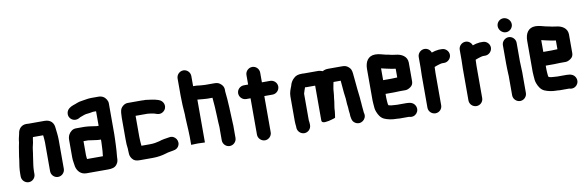

<svg xmlns="http://www.w3.org/2000/svg" viewBox="-55 -1245 5677 1858"><g transform="rotate(-10 2783.0 -316.0)"><path d="M185 -7V-34C185 -39 185 -46 186 -57C186 -66 187 -75 188 -82L192 -112C195 -131 199 -160 202 -181C209 -216 210 -256 220 -290C227 -313 227 -340 233 -362H333C333 -359 335 -350 335 -347C336 -330 339 -311 339 -292V-8C339 29 369 60 406 60C443 60 474 29 474 -8V-291C474 -332 468 -373 464 -409C461 -464 428 -497 370 -497H213C207 -497 201 -497 195 -498C145 -500 112 -464 107 -417C100 -390 93 -361 91 -332C91 -329 90 -326 89 -323C87 -315 85 -305 83 -293C77 -250 68 -210 64 -166C57 -125 50 -81 50 -34V-7C50 30 81 61 118 61C155 61 185 30 185 -7Z M869 -79C869 -74 869 -68 868 -62H712C711 -71 709 -77 709 -87C708 -92 708 -96 708 -101V-238H755L774 -235C806 -232 837 -224 869 -224H877V-199C874 -157 875 -115 869 -79ZM860 -359C839 -362 814 -366 791 -369L772 -371C762 -372 752 -373 743 -373H658C641 -373 626 -368 613 -358C588 -339 573 -312 573 -273V-101C573 -68 581 -39 584 -11C595 35 627 73 683 73H893C934 73 962 67 981 42C998 20 1001 3 1001 -27C1001 -31 1001 -36 1002 -42C1005 -76 1008 -101 1009 -138C1010 -172 1013 -217 1013 -252V-556C1013 -569 1009 -582 1001 -595C986 -620 961 -637 924 -637H854C821 -637 789 -629 759 -625C725 -622 698 -606 670 -598C641 -588 612 -569 605 -538C595 -497 623 -464 655 -457C678 -452 697 -459 714 -470L715 -471C736 -477 755 -488 778 -492C802 -494 825 -497 848 -502H878V-359Z M1118 -90V-79C1118 -66 1120 -53 1120 -40C1121 -24 1127 -8 1139 8C1156 31 1177 38 1213 38H1339C1391 38 1434 30 1473 18C1484 13 1501 11 1515 8C1552 1 1579 1 1598 -26C1633 -75 1589 -142 1532 -131C1498 -126 1460 -121 1430 -110C1403 -103 1374 -97 1339 -97H1252V-104C1251 -119 1248 -136 1248 -154C1247 -163 1247 -174 1247 -187V-392H1362C1365 -392 1369 -392 1374 -391L1390 -389C1406 -387 1431 -383 1444 -377L1454 -374C1495 -360 1530 -387 1540 -415C1554 -456 1527 -491 1499 -501L1489 -505C1454 -517 1410 -522 1369 -527H1350C1343 -528 1337 -528 1331 -528H1193C1162 -528 1133 -504 1123 -482C1115 -465 1112 -427 1112 -398V-187C1112 -152 1113 -120 1118 -90Z M1778 -745C1741 -745 1710 -714 1710 -677V-506C1710 -444 1714 -382 1719 -320V-299C1720 -276 1721 -254 1722 -235C1724 -188 1728 -146 1728 -100V-22L1794 -24C1811 -23 1838 -22 1854 -22C1864 -22 1863 -22 1863 -22V-443C1866 -443 1868 -443 1870 -442L1894 -440C1911 -439 1928 -436 1944 -436C1950 -436 1956 -436 1961 -435H2010C2016 -375 2020 -311 2022 -247L2024 -195C2025 -167 2029 -143 2027 -116V-14C2027 23 2057 54 2094 54C2131 54 2162 23 2162 -14V-113C2163 -126 2162 -140 2161 -155C2156 -261 2154 -373 2142 -473V-491C2142 -512 2134 -529 2119 -544C2097 -565 2082 -570 2048 -570H1965C1959 -571 1953 -571 1947 -571C1942 -571 1937 -571 1931 -572L1907 -574C1891 -577 1874 -578 1857 -578H1845V-677C1845 -714 1815 -745 1778 -745Z M2372 -594V-501H2330C2293 -501 2262 -471 2262 -434C2262 -397 2293 -366 2330 -366H2372V-8C2372 28 2404 59 2440 59C2476 59 2507 28 2507 -8V-364H2588C2625 -364 2656 -395 2656 -432C2656 -469 2625 -499 2588 -499H2507V-594C2507 -631 2477 -662 2440 -662C2403 -662 2372 -631 2372 -594Z M2894 -11V-18C2894 -31 2892 -44 2890 -57V-317C2890 -318 2890 -320 2891 -323C2895 -341 2904 -360 2909 -377V-379C2916 -378 2921 -378 2925 -378H3009V-36C3009 -18 3026 -12 3045 -14C3069 -16 3090 -20 3111 -27C3128 -33 3136 -33 3145 -39C3147 -59 3152 -77 3153 -97C3153 -142 3166 -182 3168 -227C3170 -248 3175 -268 3175 -289C3176 -304 3177 -319 3180 -331L3184 -353C3187 -364 3188 -372 3190 -382H3261V-378C3264 -342 3268 -300 3271 -264C3273 -235 3280 -211 3280 -181L3282 -149C3285 -127 3288 -104 3288 -82C3289 -73 3290 -64 3291 -57C3291 -55 3291 -53 3292 -51V-41C3292 -32 3293 -22 3296 -10L3298 0C3302 18 3311 32 3327 42C3379 76 3443 27 3430 -29L3428 -39C3427 -40 3427 -42 3427 -43C3427 -48 3427 -53 3426 -58C3426 -68 3423 -78 3423 -88C3423 -95 3422 -103 3421 -111C3421 -126 3418 -144 3417 -160L3415 -188C3413 -216 3407 -249 3405 -276C3401 -328 3394 -385 3390 -432C3386 -463 3381 -478 3360 -496C3340 -513 3325 -517 3295 -517H3164C3140 -517 3122 -513 3106 -503C3101 -505 3076 -513 3068 -513H2925C2920 -513 2914 -513 2906 -514C2866 -514 2842 -507 2821 -486C2801 -468 2787 -445 2780 -415C2769 -387 2755 -355 2755 -317V-74C2755 -54 2757 -37 2759 -21V-11C2759 26 2790 57 2827 57C2864 57 2894 26 2894 -11Z M3747 -316H3666V-432C3681 -429 3695 -425 3708 -422C3736 -417 3762 -409 3791 -406L3805 -404V-318C3792 -318 3761 -316 3747 -316ZM3809 -183H3862C3877 -183 3893 -189 3912 -202C3931 -215 3940 -233 3940 -257V-442C3938 -502 3886 -532 3828 -537L3810 -540L3794 -542C3776 -546 3752 -552 3732 -555C3700 -562 3671 -574 3633 -574C3562 -574 3531 -519 3531 -449V-142C3531 -129 3532 -117 3533 -106C3535 -74 3536 -52 3546 -27C3559 7 3578 37 3610 52C3643 66 3682 75 3728 75H3734C3742 76 3750 77 3758 77H3851C3913 98 3964 35 3933 -20C3918 -47 3890 -58 3850 -58H3758C3749 -58 3738 -60 3727 -60C3722 -60 3706 -62 3701 -62L3686 -65C3682 -66 3678 -67 3675 -68C3674 -70 3673 -72 3672 -75C3672 -76 3672 -76 3671 -77C3671 -82 3670 -88 3669 -94C3668 -109 3666 -126 3666 -143V-181H3747C3761 -181 3795 -183 3809 -183Z M4345 -446C4345 -482 4314 -513 4278 -513H4247C4223 -511 4197 -505 4176 -497C4168 -522 4144 -544 4112 -544C4075 -544 4044 -513 4044 -476V-374C4044 -352 4042 -318 4042 -293V21C4042 58 4073 88 4110 88C4147 88 4177 58 4177 21V-295C4177 -315 4179 -336 4179 -355C4195 -361 4211 -368 4228 -372C4236 -373 4246 -378 4254 -378H4278C4314 -378 4345 -410 4345 -446Z M4748 -446C4748 -482 4717 -513 4681 -513H4650C4626 -511 4600 -505 4579 -497C4571 -522 4547 -544 4515 -544C4478 -544 4447 -513 4447 -476V-374C4447 -352 4445 -318 4445 -293V21C4445 58 4476 88 4513 88C4550 88 4580 58 4580 21V-295C4580 -315 4582 -336 4582 -355C4598 -361 4614 -368 4631 -372C4639 -373 4649 -378 4657 -378H4681C4717 -378 4748 -410 4748 -446Z M4866 -448V-265C4866 -248 4866 -231 4867 -214L4869 -164C4870 -149 4871 -135 4870 -122V45C4870 82 4901 113 4938 113C4975 113 5005 82 5005 45V-122C5007 -169 5001 -217 5001 -265V-448C5001 -484 4970 -515 4934 -515C4898 -515 4866 -484 4866 -448ZM4848 -637C4848 -600 4880 -566 4918 -566C4955 -566 4986 -597 4986 -634C4986 -672 4952 -704 4915 -704C4878 -704 4848 -674 4848 -637Z M5321 -316H5240V-432C5255 -429 5269 -425 5282 -422C5310 -417 5336 -409 5365 -406L5379 -404V-318C5366 -318 5335 -316 5321 -316ZM5383 -183H5436C5451 -183 5467 -189 5486 -202C5505 -215 5514 -233 5514 -257V-442C5512 -502 5460 -532 5402 -537L5384 -540L5368 -542C5350 -546 5326 -552 5306 -555C5274 -562 5245 -574 5207 -574C5136 -574 5105 -519 5105 -449V-142C5105 -129 5106 -117 5107 -106C5109 -74 5110 -52 5120 -27C5133 7 5152 37 5184 52C5217 66 5256 75 5302 75H5308C5316 76 5324 77 5332 77H5425C5487 98 5538 35 5507 -20C5492 -47 5464 -58 5424 -58H5332C5323 -58 5312 -60 5301 -60C5296 -60 5280 -62 5275 -62L5260 -65C5256 -66 5252 -67 5249 -68C5248 -70 5247 -72 5246 -75C5246 -76 5246 -76 5245 -77C5245 -82 5244 -88 5243 -94C5242 -109 5240 -126 5240 -143V-181H5321C5335 -181 5369 -183 5383 -183Z"/></g></svg>

Font: Electronic
Style: UltThk
Weight: 900
Version: Version 1.011